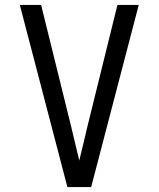

<svg xmlns="http://www.w3.org/2000/svg" viewBox="-20 -755 640 775"><path d="M252 0 60 -735H146L267 -245Q275 -210 283.5 -175.5Q292 -141 300 -107Q308 -141 316.5 -175.5Q325 -210 333 -245L454 -735H540L476 -490L348 0Z"/></svg>

Font: Nova Nerd Font
Style: Regular
Weight: 400
Designer: Belleve Invis
Foundry: Belleve Invis
Version: Version 24.1.4; ttfautohint (v1.8.4);Nerd Fonts 3.1.1